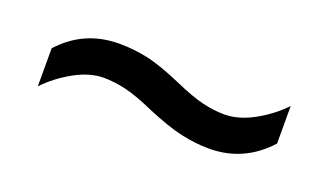

<svg xmlns="http://www.w3.org/2000/svg" viewBox="-31 -538 634 370"><g transform="rotate(20 286.0 -352.5)"><path d="M269 -319Q233 -335 209.5 -340.5Q186 -346 164 -346Q136 -346 105 -329Q74 -312 50 -287V-365Q98 -418 170 -418Q199 -418 227.5 -412Q256 -406 302 -386Q338 -370 361.5 -364.5Q385 -359 406 -359Q435 -359 466 -376Q497 -393 521 -418V-341Q472 -287 401 -287Q373 -287 343.5 -293.5Q314 -300 269 -319Z"/></g></svg>

Font: Noto Sans Old North Arabian
Style: Regular
Weight: 400
Designer: Monotype Design Team
Foundry: Monotype Imaging Inc.
Version: Version 2.001; ttfautohint (v1.8.4.7-5d5b)